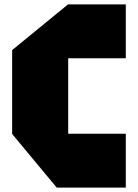

<svg xmlns="http://www.w3.org/2000/svg" viewBox="-20 -750 625 870"><path d="M289 -144H35V-523L288 -730H289ZM237 100 35 -143V-144H550V100ZM289 -486V-730H550V-486Z"/></svg>

Font: Foldit Black
Style: Regular
Weight: 900
Version: Version 1.003